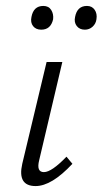

<svg xmlns="http://www.w3.org/2000/svg" viewBox="-20 -622 346 647"><path d="M119 -522Q101 -522 91.5 -534Q82 -546 86 -565Q93 -602 126 -602Q144 -602 152.5 -588.5Q161 -575 159 -557Q151 -522 119 -522ZM266 -522Q248 -522 238.5 -534.5Q229 -547 233 -565Q240 -602 273 -602Q290 -602 299 -589Q308 -576 305 -557Q303 -542 292 -532Q281 -522 266 -522ZM100 5Q38 5 55 -70L137 -413H190L112 -82Q102 -42 128 -42Q154 -42 204 -94L224 -70Q154 5 100 5Z"/></svg>

Font: EauTest Semilight
Style: Italic
Weight: 300
Italic angle: -12°
Designer: Christian Thalmann (Catharsis Fonts)
Version: Version 0.001;PS 000.001;hotconv 1.0.88;makeotf.lib2.5.64775